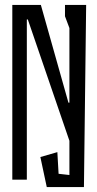

<svg xmlns="http://www.w3.org/2000/svg" viewBox="-20 -730 395 780"><path d="M321 30H170L144 -92L213 -112L218 -24L262 -19V-158L93 -651H89V0H30V-710H146L258 -313H262V-616L244 -664V-710H330Z"/></svg>

Font: Bahiana
Style: Regular
Weight: 400
Designer: Pablo Cosgaya & Dani Raskovsky
Foundry: Pablo Cosgaya & Dani Raskovsky
Version: Version 1.005